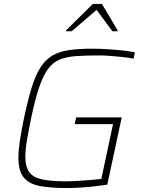

<svg xmlns="http://www.w3.org/2000/svg" viewBox="-20 -942 723 970"><path d="M316 8Q234 8 180 -2.5Q126 -13 99.5 -46Q73 -79 73 -145Q73 -182 80.5 -231Q88 -280 101 -344Q121 -438 140.5 -501Q160 -564 185.5 -603Q211 -642 246 -662Q281 -682 330 -689Q379 -696 447 -696Q483 -696 522.5 -693.5Q562 -691 599 -687Q636 -683 661 -678L655 -646Q627 -651 594.5 -654.5Q562 -658 532 -660Q502 -662 480 -662Q413 -662 364 -658.5Q315 -655 280.5 -640.5Q246 -626 221.5 -592Q197 -558 177 -498.5Q157 -439 137 -344Q124 -280 116 -232.5Q108 -185 108 -150Q108 -99 128 -72Q148 -45 193.5 -35.5Q239 -26 314 -26Q338 -26 371 -28Q404 -30 436.5 -32.5Q469 -35 492 -38L551 -315H357L365 -349H595L522 -9Q489 -4 452.5 0Q416 4 381 6Q346 8 316 8ZM313 -784 314 -789 449 -922H495L574 -789L573 -784H548L468 -892L342 -784Z"/></svg>

Font: Saira Thin
Style: Italic
Weight: 100
Italic angle: -12°
Designer: Hector Gatti with collaboration of the Omnibus-Type team
Foundry: Omnibus-Type
Version: Version 1.101